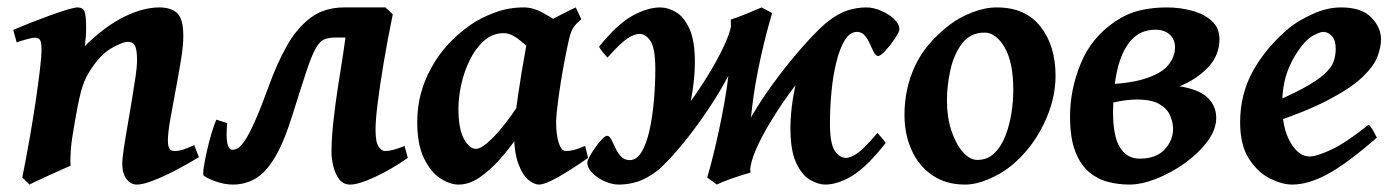

<svg xmlns="http://www.w3.org/2000/svg" viewBox="-20 -477 3758 517"><path d="M515.6 -53.7Q486.3 -36.1 453.9 -19Q421.4 -2 393.1 9Q364.7 20 348.6 20Q331.5 20 320.3 4.6Q309.1 -10.7 309.1 -37.1Q309.1 -47.4 313 -74.2Q316.9 -101.1 323 -136.2Q329.1 -171.4 335 -206.8Q340.8 -242.2 345 -270.8Q349.1 -299.3 349.1 -312.5Q349.1 -341.3 344 -352.8Q338.9 -364.3 323.2 -364.3Q310.1 -364.3 279.3 -346.7Q248.5 -329.1 220.2 -283.2Q205.6 -260.3 197.3 -227.3Q189 -194.3 181.2 -147Q173.3 -103.5 171.1 -78.9Q168.9 -54.2 169.9 -30.8Q163.1 -27.8 147.7 -21Q132.3 -14.2 114.3 -5.9Q96.2 2.4 80.8 9.5Q65.4 16.6 59.6 20L40 1Q49.8 -47.4 59.1 -100.3Q68.4 -153.3 75.7 -202.1Q83 -251 87.4 -288.3Q91.8 -325.7 91.8 -342.8Q91.8 -365.2 86.9 -370.4Q82 -375.5 73.2 -375.5Q66.9 -375.5 50.3 -370.8Q33.7 -366.2 24.9 -362.8L15.6 -396.5Q36.1 -405.3 62.7 -415.8Q89.4 -426.3 115.5 -435.8Q141.6 -445.3 161.6 -451.2Q181.6 -457 189 -457Q202.6 -457 207.3 -446.8Q211.9 -436.5 211.9 -401.9Q211.9 -378.4 208.5 -353Q261.7 -405.8 313.5 -431.4Q365.2 -457 409.2 -457Q439.9 -457 456.8 -441.9Q473.6 -426.8 473.6 -379.4Q473.6 -354 467.3 -315.2Q460.9 -276.4 452.9 -234.1Q444.8 -191.9 438.5 -155.5Q432.1 -119.1 432.1 -99.1Q432.1 -82.5 436.5 -76.4Q440.9 -70.3 449.7 -70.3Q460.9 -70.3 472.7 -74Q484.4 -77.6 502.9 -86.4Z M562.5 -154.8 591.8 -145.5Q585 -73.7 606.4 -73.7Q613.3 -73.7 621.3 -78.6Q629.4 -83.5 640.4 -100.1Q651.4 -116.7 666.7 -151.1Q682.1 -185.5 703.6 -244.6Q725.1 -304.7 752 -352.8Q778.8 -400.9 816.2 -429Q853.5 -457 906.7 -457Q915 -457 938.2 -457Q961.4 -457 984.9 -457Q1008.3 -457 1018.1 -457L938 -376Q927.2 -376 908.7 -376Q890.1 -376 884.8 -376Q865.2 -376 853 -370.8Q840.8 -365.7 830.1 -346.7Q819.3 -327.6 805.4 -285.9Q791.5 -244.1 768.6 -170.9Q745.1 -94.7 720.2 -53.2Q695.3 -11.7 667.5 4.2Q639.6 20 607.4 20Q585.4 20 562.7 12.2Q540 4.4 528.8 -3.9Q525.9 -5.9 528.3 -23.9Q530.8 -42 536.4 -67.1Q542 -92.3 549.1 -116.5Q556.2 -140.6 562.5 -154.8ZM1078.1 -51.8Q1033.2 -20.5 989.3 -0.2Q945.3 20 922.9 20Q903.8 20 892.8 4.9Q881.8 -10.3 877.2 -30.8Q872.6 -51.3 872.6 -66.4Q872.6 -104.5 877.9 -151.9Q883.3 -199.2 889.6 -240.2Q897.9 -292 902.8 -324.2Q907.7 -356.4 910.6 -377.7Q913.6 -398.9 916 -417.5L1018.1 -457L1037.6 -438.5Q1023.4 -369.6 1013.2 -308.3Q1002.9 -247.1 997.1 -200.4Q991.2 -153.8 991.2 -127.9Q991.2 -93.3 999.8 -81.8Q1008.3 -70.3 1016.6 -70.3Q1036.6 -70.3 1069.3 -84Z M1563.5 -51.8Q1522 -22.5 1484.9 -1.2Q1447.8 20 1430.7 20Q1418.9 20 1403.1 7.6Q1387.2 -4.9 1375.5 -36.6Q1363.8 -68.4 1363.8 -126.5Q1363.8 -137.7 1366.9 -162.6Q1370.1 -187.5 1374.8 -219Q1379.4 -250.5 1384.5 -282Q1389.6 -313.5 1394.3 -338.4Q1398.9 -363.3 1400.9 -375Q1402.8 -384.3 1425.8 -399.9Q1448.7 -415.5 1478.5 -431.2Q1508.3 -446.8 1530.3 -457L1545.4 -425.3Q1529.3 -411.6 1522.5 -400.4Q1515.6 -389.2 1508.8 -356Q1494.1 -286.1 1485.8 -227.5Q1477.5 -168.9 1477.5 -147.5Q1477.5 -113.8 1484.6 -92Q1491.7 -70.3 1503.4 -70.3Q1513.2 -70.3 1524.7 -73Q1536.1 -75.7 1555.7 -84ZM1517.1 -400.4Q1502.9 -390.6 1490 -369.4Q1477.1 -348.1 1466.1 -330.1Q1455.1 -312 1446.3 -312Q1439.9 -312 1428.2 -323.2Q1416.5 -334.5 1401.4 -349.6Q1386.2 -364.7 1369.4 -376.2Q1352.5 -387.7 1336.4 -387.7Q1306.2 -387.7 1283.2 -367.2Q1260.3 -346.7 1244.9 -315.2Q1229.5 -283.7 1221.9 -248.8Q1214.4 -213.9 1214.4 -185.1Q1214.4 -130.4 1229 -103.3Q1243.7 -76.2 1261.7 -76.2Q1277.8 -76.2 1308.8 -107.7Q1339.8 -139.2 1378.4 -197.8L1369.6 -103.5Q1349.1 -73.7 1323.5 -45.4Q1297.9 -17.1 1270.3 1.5Q1242.7 20 1214.8 20Q1191.4 20 1165.5 3.2Q1139.6 -13.7 1121.6 -50.8Q1103.5 -87.9 1103.5 -148.9Q1103.5 -226.1 1141.6 -294.9Q1179.7 -363.8 1248.5 -411.1Q1274.9 -429.2 1312 -443.1Q1349.1 -457 1390.1 -457Q1415.5 -457 1440.4 -443.4Q1465.3 -429.7 1485.4 -415.8Q1505.4 -401.9 1517.1 -400.4Z M1561.5 -39.1Q1561.5 -45.4 1572 -63Q1582.5 -80.6 1595.5 -95.9Q1608.4 -111.3 1614.7 -111.3Q1621.1 -111.3 1626.2 -101.3Q1631.3 -91.3 1637.2 -78.4Q1643.1 -65.4 1652.1 -55.7Q1661.1 -45.9 1675.8 -45.9Q1694.3 -45.9 1707.5 -67.6Q1720.7 -89.4 1728.8 -125.5Q1736.8 -161.6 1740.7 -204.8Q1744.6 -248 1744.6 -291Q1744.6 -346.2 1731.9 -366Q1719.2 -385.7 1701.7 -385.7Q1688 -385.7 1669.2 -373.3Q1650.4 -360.8 1615.7 -321.8Q1610.8 -327.1 1602.8 -336.9Q1594.7 -346.7 1593.3 -351.6Q1643.1 -413.1 1683.8 -435.1Q1724.6 -457 1757.8 -457Q1778.8 -457 1800.3 -444.3Q1821.8 -431.6 1836.4 -399.7Q1851.1 -367.7 1851.1 -310.1Q1851.1 -272.9 1844.5 -230Q1837.9 -187 1825.2 -145.8Q1812.5 -104.5 1793.9 -70.8Q1775.4 -37.1 1751.5 -18.6Q1722.7 3.9 1697.3 12Q1671.9 20 1646.5 20Q1627.9 20 1608.2 11.2Q1588.4 2.4 1575 -11.2Q1561.5 -24.9 1561.5 -39.1ZM1741.7 -11.7 1774.9 -122.1Q1785.2 -132.3 1805.7 -158.4Q1826.2 -184.6 1850.6 -219.5Q1875 -254.4 1897.2 -292.2Q1919.4 -330.1 1934.6 -364.7Q1949.7 -399.4 1951.2 -424.3L1978 -368.2Q1972.7 -336.9 1952.9 -295.9Q1933.1 -254.9 1905.3 -210.7Q1877.4 -166.5 1846.7 -125.7Q1815.9 -85 1788.1 -54.7Q1760.3 -24.4 1741.7 -11.7ZM2030.8 -457 2059.1 -441.9Q2043 -387.2 2030 -329.6Q2017.1 -272 2009.8 -222.7Q2000.5 -157.2 1997.8 -108.9Q1995.1 -60.5 2001 -12.2Q1979 -6.3 1951.2 3.4Q1923.3 13.2 1910.2 20L1884.3 1Q1894.5 -33.2 1904.5 -75.4Q1914.6 -117.7 1923.1 -160.6Q1931.6 -203.6 1937 -240.2Q1944.8 -294.4 1947 -342.3Q1949.2 -390.1 1947.8 -424.3Q1966.3 -430.2 1990 -439.9Q2013.7 -449.7 2030.8 -457ZM2219.2 -426.3 2178.2 -315.9Q2167.5 -305.2 2146.7 -279.5Q2126 -253.9 2101.3 -219.5Q2076.7 -185.1 2054 -147.5Q2031.2 -109.9 2015.9 -75.2Q2000.5 -40.5 1999.5 -14.6L1967.3 -80.6Q1974.1 -109.4 1995.6 -148.9Q2017.1 -188.5 2047.1 -231.4Q2077.1 -274.4 2109.9 -314.2Q2142.6 -354 2171.4 -383.8Q2200.2 -413.6 2219.2 -426.3ZM2401.9 -397.9Q2401.9 -393.1 2395 -381.6Q2388.2 -370.1 2378.2 -357.2Q2368.2 -344.2 2358.9 -335.2Q2349.6 -326.2 2344.7 -326.2Q2338.4 -326.2 2333.3 -335.9Q2328.1 -345.7 2322.5 -358.6Q2316.9 -371.6 2308.6 -381.3Q2300.3 -391.1 2287.6 -391.1Q2268.6 -391.1 2254.9 -368.9Q2241.2 -346.7 2232.2 -310.3Q2223.1 -273.9 2219 -230.7Q2214.8 -187.5 2214.8 -145Q2214.8 -90.3 2227.8 -71Q2240.7 -51.8 2258.3 -51.8Q2270.5 -51.8 2288.8 -64.5Q2307.1 -77.1 2342.8 -119.1Q2346.7 -114.7 2354.7 -105.5Q2362.8 -96.2 2364.7 -91.8Q2314 -27.3 2274.9 -3.7Q2235.8 20 2201.7 20Q2184.1 20 2162.1 7.8Q2140.1 -4.4 2124.3 -37.4Q2108.4 -70.3 2108.4 -131.8Q2108.4 -168.5 2115 -210.7Q2121.6 -252.9 2134.3 -293.5Q2147 -334 2165.5 -366.9Q2184.1 -399.9 2208.5 -418.5Q2236.8 -440.9 2262.2 -449Q2287.6 -457 2313 -457Q2331.5 -457 2352.3 -448.2Q2373 -439.5 2387.5 -425.8Q2401.9 -412.1 2401.9 -397.9Z M2822.3 -272.9Q2822.3 -208 2790 -141.8Q2757.8 -75.7 2703.1 -30.8Q2677.7 -9.8 2642.8 5.1Q2607.9 20 2578.6 20Q2527.8 20 2491.2 -4.6Q2454.6 -29.3 2435.1 -72Q2415.5 -114.7 2415.5 -168Q2415.5 -237.8 2443.6 -298.8Q2471.7 -359.9 2537.1 -410.2Q2562.5 -429.7 2597.2 -443.4Q2631.8 -457 2664.6 -457Q2741.2 -457 2781.7 -405.5Q2822.3 -354 2822.3 -272.9ZM2708.5 -234.9Q2708.5 -309.1 2685.3 -349.1Q2662.1 -389.2 2630.9 -389.2Q2593.3 -389.2 2571 -360.4Q2548.8 -331.5 2539.3 -289.3Q2529.8 -247.1 2529.8 -205.6Q2529.8 -162.1 2541.7 -125.7Q2553.7 -89.4 2572.5 -67.9Q2591.3 -46.4 2611.8 -46.4Q2638.7 -46.4 2657.2 -64.2Q2675.8 -82 2687 -110.6Q2698.2 -139.2 2703.4 -171.9Q2708.5 -204.6 2708.5 -234.9Z M3048.8 -49.8Q3092.8 -49.8 3115.7 -74.2Q3138.7 -98.6 3138.7 -129.9Q3138.7 -147.5 3130.9 -165.8Q3123 -184.1 3102.1 -196.5Q3081.1 -209 3040.5 -209Q3012.2 -209 2975.8 -200.4Q2939.5 -191.9 2919.4 -182.6V-249Q3009.8 -249 3058.3 -263.7Q3106.9 -278.3 3125.5 -301.3Q3144 -324.2 3144 -349.1Q3144 -370.6 3129.9 -383.8Q3115.7 -397 3091.3 -397Q3050.3 -397 3025.1 -367.9Q3000 -338.9 2988.5 -288.6Q2977.1 -238.3 2977.1 -174.3Q2977.1 -109.9 2995.8 -79.8Q3014.6 -49.8 3048.8 -49.8ZM3121.6 -457Q3157.2 -457 3189.7 -448.2Q3222.2 -439.5 3242.9 -420.7Q3263.7 -401.9 3263.7 -371.6Q3263.7 -328.6 3233.4 -296.1Q3203.1 -263.7 3156.2 -244.6Q3208.5 -236.3 3231.7 -214.1Q3254.9 -191.9 3254.9 -159.7Q3254.9 -127.9 3231.2 -96.2Q3207.5 -64.5 3170.9 -38.1Q3134.3 -11.7 3094 4.2Q3053.7 20 3020.5 20Q2992.2 20 2964.1 12.9Q2936 5.9 2912.8 -13.4Q2889.6 -32.7 2875.5 -68.8Q2861.3 -105 2861.3 -163.6Q2861.3 -235.8 2890.1 -305.9Q2918.9 -376 2982.4 -418.9Q3015.1 -440.9 3049.3 -449Q3083.5 -457 3121.6 -457Z M3698.7 -371.1Q3698.7 -349.6 3688.7 -323.7Q3678.7 -297.9 3647.5 -268.3Q3616.2 -238.8 3553.2 -206.1Q3490.2 -173.3 3383.8 -139.2L3380.4 -189.9Q3447.3 -216.8 3486.6 -238Q3525.9 -259.3 3545.4 -276.9Q3564.9 -294.4 3570.8 -310.8Q3576.7 -327.1 3576.7 -345.7Q3576.7 -368.2 3566.7 -379.6Q3556.6 -391.1 3543 -391.1Q3535.2 -391.1 3519 -382.8Q3502.9 -374.5 3490.7 -359.9Q3464.4 -329.1 3448.5 -289.1Q3432.6 -249 3432.6 -195.3Q3432.6 -131.3 3454.8 -93.5Q3477.1 -55.7 3505.9 -55.7Q3526.4 -55.7 3566.2 -74.7Q3606 -93.8 3665 -141.1Q3670.4 -138.2 3678.2 -124Q3686 -109.9 3687.5 -106.4Q3607.4 -36.6 3555.2 -8.3Q3502.9 20 3459.5 20Q3432.6 20 3399.7 3.7Q3366.7 -12.7 3343 -49.6Q3319.3 -86.4 3319.3 -147.9Q3319.3 -224.6 3355 -287.8Q3390.6 -351.1 3452.1 -402.3Q3474.1 -420.4 3513.4 -438.7Q3552.7 -457 3591.3 -457Q3646.5 -457 3672.6 -429.9Q3698.7 -402.8 3698.7 -371.1Z"/></svg>

Font: Gentium Plus
Style: Bold Italic
Weight: 700
Italic angle: -8°
Designer: Victor Gaultney, Annie Olsen, Iska Routamaa, Becca Hirsbrunner
Foundry: SIL International
Version: Version 6.101